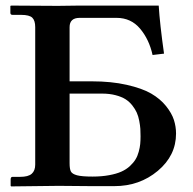

<svg xmlns="http://www.w3.org/2000/svg" viewBox="-20 -666 691 687"><path d="M229 -331.1V-82Q229 -61.5 233.6 -52.5Q238.3 -43.5 255.6 -38.8Q272.9 -34.2 311 -34.2Q343.8 -34.2 370.1 -39.1Q396.5 -43.9 414.1 -51.8Q431.6 -59.6 444.6 -71.5Q457.5 -83.5 464.8 -95.5Q472.2 -107.4 476.3 -122.8Q480.5 -138.2 481.7 -150.6Q482.9 -163.1 482.9 -178.2Q482.9 -192.9 482.2 -204.8Q481.4 -216.8 478.3 -233.4Q475.1 -250 469.5 -262.7Q463.9 -275.4 453.4 -288.8Q442.9 -302.2 429 -311Q415 -319.8 393.6 -325.4Q372.1 -331.1 345.2 -331.1ZM609.9 -188Q609.9 -109.4 544.7 -54.7Q479.5 0 389.2 0H306.2L189.9 -1L20 1L18.1 -1V-23.9Q18.1 -33.2 24.9 -33.2H51.8Q81.1 -33.2 93.5 -44.2Q106 -55.2 106 -77.1V-568.8Q106 -592.3 95.7 -602.5Q85.4 -612.8 55.2 -612.8H24.9Q17.1 -612.8 17.1 -620.1V-645L21 -646L187 -645L262.2 -646H547.9Q551.8 -581.1 566.9 -474.1L525.9 -469.2Q513.7 -524.9 481.2 -563.5Q448.7 -602.1 397 -602.1H265.1Q229 -602.1 229 -568.8V-375H308.1Q378.4 -375 433.3 -362.5Q488.3 -350.1 520.8 -331.3Q553.2 -312.5 574 -286.6Q594.7 -260.7 602.3 -236.8Q609.9 -212.9 609.9 -188Z"/></svg>

Font: Linux Libertine G
Style: Semibold
Weight: 600
Designer: Philipp H. Poll
Foundry: Philipp H. Poll
Version: Version 5.1.1